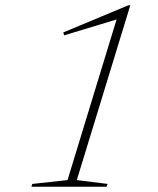

<svg xmlns="http://www.w3.org/2000/svg" viewBox="-20 -705 596 725"><path d="M235 -25 424 -644 435 -636 222 -571.5 219 -582.5 464.5 -685H472L270 -25L386.5 -10.5L382 0H98.5L102 -10.5Z"/></svg>

Font: Newsreader 24pt ExtraLight
Style: Italic
Weight: 250
Italic angle: -17°
Designer: Hugues Gentile
Foundry: Production Type
Version: Version 1.003